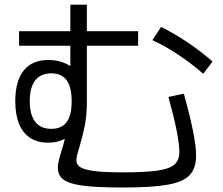

<svg xmlns="http://www.w3.org/2000/svg" viewBox="-20 -791 978 841"><path d="M233.4 -56.6Q233.4 -69.3 237.3 -86.4Q241.2 -103.5 248 -125Q257.8 -155.3 263.2 -180.7Q268.6 -206.1 271.5 -230.5L299.8 -219.7Q286.1 -194.3 257.8 -180.2Q229.5 -166 190.4 -166Q144.5 -166 112.3 -187Q80.1 -208 63.5 -248.5Q46.9 -289.1 46.9 -347.7Q46.9 -436.5 84 -482.4Q121.1 -528.3 192.4 -528.3Q236.3 -528.3 272.9 -510.3Q309.6 -492.2 334 -458L288.1 -436.5V-770.5H360.4V-340.8Q360.4 -288.1 352.1 -244.6Q343.8 -201.2 329.1 -151.4Q322.3 -128.9 318.4 -113.8Q314.5 -98.6 314.5 -88.9Q314.5 -69.3 333 -58.1Q351.6 -46.9 395.5 -41.5Q439.5 -36.1 518.6 -36.1Q619.1 -36.1 671.4 -43.9Q723.6 -51.8 744.6 -70.8Q765.6 -89.8 765.6 -125Q765.6 -159.2 753.4 -220.7Q741.2 -282.2 717.8 -366.2L785.2 -380.9Q812.5 -282.2 825.7 -215.8Q838.9 -149.4 838.9 -109.4Q838.9 -53.7 810.5 -23.9Q782.2 5.9 714.4 18.1Q646.5 30.3 518.6 30.3Q405.3 30.3 344.7 22.5Q284.2 14.6 258.8 -3.9Q233.4 -22.5 233.4 -56.6ZM293.9 -347.7Q293.9 -409.2 272 -439.5Q250 -469.7 205.1 -469.7Q158.2 -469.7 134.3 -439Q110.4 -408.2 110.4 -347.7Q110.4 -288.1 134.3 -257.3Q158.2 -226.6 205.1 -226.6Q250 -226.6 272 -256.3Q293.9 -286.1 293.9 -347.7ZM63.5 -654.3H585V-590.8H63.5ZM647.5 -615.2 685.5 -672.9Q740.2 -646.5 799.3 -606.9Q858.4 -567.4 911.1 -521.5L870.1 -467.8Q820.3 -511.7 761.7 -550.8Q703.1 -589.8 647.5 -615.2Z"/></svg>

Font: WEMIX Pretendard Variable
Style: Regular
Weight: 400
Designer: Base glyphs from Inter by Rasmus Andersson; Hangeul glyphs from Noto Sans CJK(Source Han Sans) by Jang Soo-young and Kan
Foundry: Kil Hyung-jin
Version: Version 1.000;Glyphs 3.2 (3208)